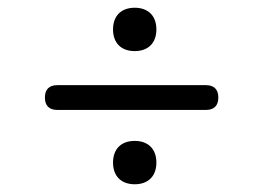

<svg xmlns="http://www.w3.org/2000/svg" viewBox="-20 -556 680 496"><path d="M328 -424C363 -424 384 -445 384 -480C384 -515 363 -536 328 -536C293 -536 272 -515 272 -480C272 -445 293 -424 328 -424ZM512 -272C533 -272 544 -283 544 -304C544 -325 533 -336 512 -336H128C107 -336 96 -325 96 -304C96 -283 107 -272 128 -272ZM328 -80C363 -80 384 -101 384 -136C384 -171 363 -192 328 -192C293 -192 272 -171 272 -136C272 -101 293 -80 328 -80Z"/></svg>

Font: Dongle Light
Style: Regular
Weight: 300
Designer: Yanghee Ryu
Foundry: Yanghee Ryu
Version: Version 2.000